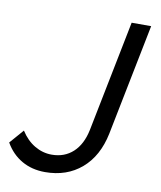

<svg xmlns="http://www.w3.org/2000/svg" viewBox="-88 -765 700 833"><g transform="rotate(10 262.0 -348.0)"><path d="M424.5 -700H510.5L412.5 -209Q391.5 -107.5 326.8 -52Q262 3.5 166.5 3.5Q108.5 3.5 63.8 -22.2Q19 -48 -8.5 -96L45.5 -158Q71 -118 106.5 -97Q142 -76 182 -76Q238 -76 275.8 -110.8Q313.5 -145.5 327 -211Z"/></g></svg>

Font: Argentum Sans Light
Style: Italic
Weight: 300
Italic angle: -11.3°
Designer: Julieta Ulanovsky (font), Owen Earl (portions from Jones font), Cristiano Sobral (main changes and remaster)
Foundry: Julieta Ulanovsky (font), Owen Earl (portions from Jones font), Cristiano Sobral (main changes and remaster)
Version: Version 3.127